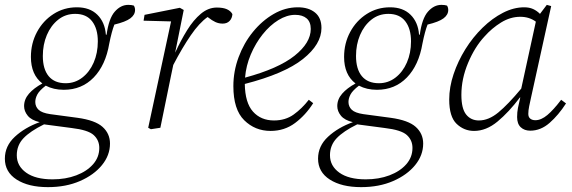

<svg xmlns="http://www.w3.org/2000/svg" viewBox="-41 -525 2351 789"><path d="M221 -156Q179 -156 147 -173Q121 -153 112.5 -137Q104 -121 104 -106Q104 -87 117.5 -74Q131 -61 165 -56L277 -41Q350 -31 380.5 -3.5Q411 24 411 65Q411 113 378 153.5Q345 194 287.5 219Q230 244 156 244Q76 244 27.5 213Q-21 182 -21 127Q-21 75 20 37Q61 -1 122 -23Q88 -31 73 -49.5Q58 -68 58 -89Q58 -117 78 -140Q98 -163 133 -182Q86 -218 86 -291Q86 -347 111 -393.5Q136 -440 179 -467.5Q222 -495 275 -495Q328 -495 359 -464.5Q390 -434 394 -383L397 -382Q406 -449 430.5 -477Q455 -505 486 -505Q500 -505 509 -502Q514 -494 514 -484Q514 -464 494.5 -449.5Q475 -435 429 -424Q418 -396 408 -346Q393 -257 344 -206.5Q295 -156 221 -156ZM229 -183Q267 -183 297 -206Q327 -229 344 -268Q361 -307 361 -355Q361 -407 337.5 -437.5Q314 -468 268 -468Q228 -468 198 -444Q168 -420 151.5 -381Q135 -342 135 -295Q135 -241 159 -212Q183 -183 229 -183ZM28 113Q28 157 66.5 184.5Q105 212 175 212Q229 212 272.5 195.5Q316 179 341.5 150Q367 121 367 83Q367 51 344 30Q321 9 253 1L147 -13Q146 -13 144 -13.5Q142 -14 140 -14Q83 14 55.5 43Q28 72 28 113Z M568 0 662 -437 549 -440 553 -464 698 -493 714 -484 679 -310V-309Q702 -359 728 -401Q754 -443 784.5 -468.5Q815 -494 850 -494Q876 -494 891.5 -487Q907 -480 914 -467Q913 -450 902.5 -439Q892 -428 874 -428Q858 -428 844 -434.5Q830 -441 815 -453L812 -455Q778 -431 743 -380Q708 -329 671 -258L662 -215Q651 -161 640 -107.5Q629 -54 618 0L579 6Z M1172 -464Q1138 -464 1103 -442.5Q1068 -421 1038.5 -384Q1009 -347 989.5 -301Q970 -255 966 -206Q1103 -243 1169.5 -296Q1236 -349 1236 -406Q1236 -435 1219 -449.5Q1202 -464 1172 -464ZM1071 13Q1007 13 962.5 -31Q918 -75 918 -171Q918 -232 939.5 -290Q961 -348 998.5 -394Q1036 -440 1083.5 -467.5Q1131 -495 1183 -495Q1227 -495 1253.5 -473.5Q1280 -452 1280 -410Q1280 -343 1204 -282.5Q1128 -222 965 -180Q966 -103 998.5 -66.5Q1031 -30 1085 -30Q1132 -30 1166 -54.5Q1200 -79 1228 -115L1246 -101Q1215 -52 1171.5 -19.5Q1128 13 1071 13Z M1508 -156Q1466 -156 1434 -173Q1408 -153 1399.5 -137Q1391 -121 1391 -106Q1391 -87 1404.5 -74Q1418 -61 1452 -56L1564 -41Q1637 -31 1667.5 -3.5Q1698 24 1698 65Q1698 113 1665 153.5Q1632 194 1574.5 219Q1517 244 1443 244Q1363 244 1314.5 213Q1266 182 1266 127Q1266 75 1307 37Q1348 -1 1409 -23Q1375 -31 1360 -49.5Q1345 -68 1345 -89Q1345 -117 1365 -140Q1385 -163 1420 -182Q1373 -218 1373 -291Q1373 -347 1398 -393.5Q1423 -440 1466 -467.5Q1509 -495 1562 -495Q1615 -495 1646 -464.5Q1677 -434 1681 -383L1684 -382Q1693 -449 1717.5 -477Q1742 -505 1773 -505Q1787 -505 1796 -502Q1801 -494 1801 -484Q1801 -464 1781.5 -449.5Q1762 -435 1716 -424Q1705 -396 1695 -346Q1680 -257 1631 -206.5Q1582 -156 1508 -156ZM1516 -183Q1554 -183 1584 -206Q1614 -229 1631 -268Q1648 -307 1648 -355Q1648 -407 1624.5 -437.5Q1601 -468 1555 -468Q1515 -468 1485 -444Q1455 -420 1438.5 -381Q1422 -342 1422 -295Q1422 -241 1446 -212Q1470 -183 1516 -183ZM1315 113Q1315 157 1353.5 184.5Q1392 212 1462 212Q1516 212 1559.5 195.5Q1603 179 1628.5 150Q1654 121 1654 83Q1654 51 1631 30Q1608 9 1540 1L1434 -13Q1433 -13 1431 -13.5Q1429 -14 1427 -14Q1370 14 1342.5 43Q1315 72 1315 113Z M1855 -135Q1855 -79 1874.5 -54.5Q1894 -30 1927 -30Q1967 -30 2007 -63Q2047 -96 2101 -161L2161 -436Q2134 -456 2097 -456Q2056 -456 2018 -432.5Q1980 -409 1950 -375Q1910 -332 1882.5 -266.5Q1855 -201 1855 -135ZM2138 12Q2114 12 2099 -2Q2084 -16 2084 -44Q2084 -64 2087.5 -81.5Q2091 -99 2097 -124L2096 -125Q2050 -64 2003.5 -25.5Q1957 13 1907 13Q1866 13 1835.5 -16Q1805 -45 1805 -116Q1805 -167 1823 -220.5Q1841 -274 1871.5 -323Q1902 -372 1942 -411Q1982 -450 2026 -472.5Q2070 -495 2113 -495Q2134 -495 2149.5 -488Q2165 -481 2178 -468L2206 -505L2224 -500L2141 -123Q2137 -105 2133.5 -88Q2130 -71 2130 -57Q2130 -44 2138 -37.5Q2146 -31 2159 -31Q2183 -31 2208.5 -52.5Q2234 -74 2265 -115L2285 -100Q2254 -52 2217.5 -20Q2181 12 2138 12Z"/></svg>

Font: Source Serif 4 SmText Light
Style: Italic
Weight: 300
Italic angle: -12°
Designer: Frank Grießhammer
Foundry: Adobe
Version: Version 4.005;hotconv 1.1.0;makeotfexe 2.6.0